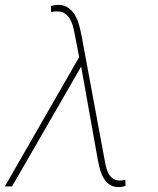

<svg xmlns="http://www.w3.org/2000/svg" viewBox="-40 -761 647 784"><path d="M193.8 -741.2Q220.2 -741.7 237.5 -730Q254.9 -718.3 265.9 -699.7Q276.9 -681.2 283 -658.4Q289.1 -635.7 293 -615.2L385.7 -115.7Q388.2 -102.1 391.4 -86.2Q394.5 -70.3 401.1 -56.6Q407.7 -43 418.7 -33.7Q429.7 -24.4 447.3 -23.9Q453.6 -23.4 459.7 -24.7Q465.8 -25.9 471.7 -26.9L472.7 -2Q465.8 0 459.5 1.5Q453.1 2.9 446.3 2.9Q423.8 3.4 408.9 -6.3Q394 -16.1 384.5 -31.5Q375 -46.9 369.4 -65.9Q363.8 -85 360.4 -103L293.5 -477.5L291.5 -489.3L9.3 0H-20L283.2 -527.8L267.1 -611.3Q264.2 -627.9 260 -646Q255.9 -664.1 248 -679.2Q240.2 -694.3 227.3 -704.3Q214.4 -714.4 193.4 -714.4Q187 -714.8 180.9 -713.9Q174.8 -712.9 168.9 -711.9L168 -736.3Q174.3 -738.3 180.7 -739.5Q187 -740.7 193.8 -741.2Z"/></svg>

Font: Roboto Mono Thin
Style: Italic
Weight: 250
Designer: Google
Version: Version 2.000985; 2015; ttfautohint (v1.3)